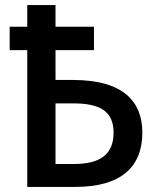

<svg xmlns="http://www.w3.org/2000/svg" viewBox="-20 -734 624 754"><path d="M198 -714H87V-629H18V-537H87V0H276C456 0 539 -79 539 -213C539 -332 468 -420 266 -420H198V-537H349V-629H198ZM267 -328C369 -328 426 -300 426 -213C426 -129 375 -90 271 -90H198V-328Z"/></svg>

Font: Noto Sans Thai Medium
Style: Regular
Weight: 500
Designer: Monotype Design Team
Foundry: Monotype Imaging Inc.
Version: Version 1.901